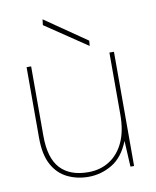

<svg xmlns="http://www.w3.org/2000/svg" viewBox="-81 -756 674 831"><g transform="rotate(-10 256.5 -341.0)"><path d="M241 12Q191 12 149 -8.5Q107 -29 83 -73.5Q59 -118 59 -191V-502H79V-196Q79 -99 121 -53.5Q163 -8 244 -8Q297 -8 337.5 -34Q378 -60 400.5 -109Q423 -158 423 -230V-502H443V0H427L421 -114Q394 -46 345.5 -17Q297 12 241 12ZM344 -545 160 -669 163 -694 346 -568Z"/></g></svg>

Font: DM Sans 16pt Thin
Style: Regular
Weight: 250
Version: Version 4.004;gftools[0.9.30]